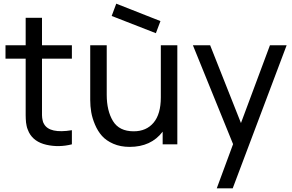

<svg xmlns="http://www.w3.org/2000/svg" viewBox="-20 -787 1595 1047"><path d="M209 -467V-208Q209 -203 209 -190.5Q209 -178 209 -173.5Q209 -169 209 -159Q209 -149 210 -144.5Q211 -140 212 -133Q213 -126 215 -121Q217 -116 220 -111Q250 -57 372 -77V0Q301 18 233 2.5Q165 -13 138 -65Q134 -74 130.5 -82.5Q127 -91 125 -101.5Q123 -112 122 -119Q121 -126 120.5 -139.5Q120 -153 120 -158.5Q120 -164 120 -181.5Q120 -199 120 -204V-467H10V-540H120V-690H209V-540H372V-467Z M855 -672 830 -606 589 -700 614 -767ZM857 -540H947V0H867V-69Q804 14 687 14Q637 14 598 -3Q559 -20 536 -46Q513 -72 498 -107.5Q483 -143 477.5 -175.5Q472 -208 472 -242V-540H562V-270Q562 -183 596 -127Q630 -71 709 -71Q778 -71 817.5 -118Q857 -165 857 -256Z M1452 -540H1543L1249 240H1162L1251 -1L1032 -540H1126L1294 -116Z"/></svg>

Font: Manrope Medium
Style: Medium
Weight: 500
Designer: Mikhail Sharanda
Foundry: Mikhail Sharanda
Version: Version 4.000;hotconv 1.0.109;makeotfexe 2.5.65596